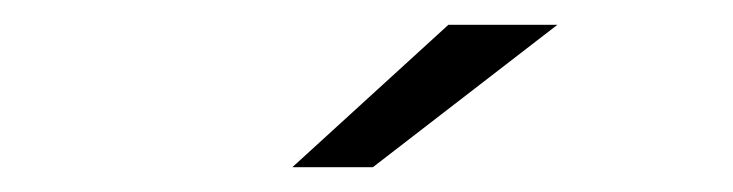

<svg xmlns="http://www.w3.org/2000/svg" viewBox="-20 -693 592 155"><path d="M342 -673H430L281 -558H216Z"/></svg>

Font: Montserrat Ace
Style: Regular
Weight: 400
Designer: Julieta Ulanovsky
Foundry: Julieta Ulanovsky
Version: Version 1